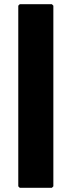

<svg xmlns="http://www.w3.org/2000/svg" viewBox="-20 -887 342 914"><path d="M67 0 74 7H227L234 0V-860L227 -867H74L67 -860Z"/></svg>

Font: Hussar Woodtype
Style: Blk
Weight: 900
Foundry: Cannot Into Space Fonts
Version: Version 1.07